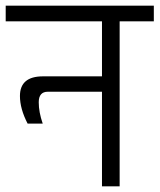

<svg xmlns="http://www.w3.org/2000/svg" viewBox="-40 -654 560 674"><path d="M-20 -634V-579H318V-386H111C57 -386 30 -363 30 -317C30 -287 39 -254.7 57 -220H110C100.7 -246.7 96 -271.7 96 -295C96 -319.7 106.7 -332 128 -332H318V0H380V-579H500V-634Z"/></svg>

Font: Hind Light
Style: Regular
Weight: 300
Designer: Manushi Parikh, Satya Rajpurohit
Foundry: Indian Type Foundry
Version: Version 1.201;PS 1.0;hotconv 1.0.78;makeotf.lib2.5.61930; tt